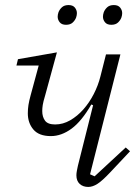

<svg xmlns="http://www.w3.org/2000/svg" viewBox="-20 -727 551 759"><path d="M329 12Q308 12 295 0Q282 -12 282 -34Q282 -42 284 -52.5Q286 -63 288 -72L348 -311L341 -314Q303 -248 263 -218.5Q223 -189 181 -189Q134 -189 112 -215Q90 -241 90 -279Q90 -296 92.5 -312Q95 -328 101 -350L133 -468H45L51 -493L205 -520L158 -348Q151 -325 149 -312Q147 -299 147 -288Q147 -265 158 -250Q169 -235 198 -235Q229 -235 257.5 -251.5Q286 -268 309.5 -294.5Q333 -321 350.5 -355Q368 -389 377 -425L399 -512H456L336 -38L354 -30L477 -144L494 -129L416 -46Q384 -12 365 0Q346 12 329 12ZM241 -629Q224 -629 216 -639Q208 -649 208 -661Q208 -669 211 -678Q215 -689 224.5 -698Q234 -707 251 -707Q268 -707 276 -697Q284 -687 284 -675Q284 -667 281 -658Q277 -647 267.5 -638Q258 -629 241 -629ZM420 -629Q403 -629 395 -639Q387 -649 387 -661Q387 -669 390 -678Q394 -689 403.5 -698Q413 -707 430 -707Q447 -707 455 -697Q463 -687 463 -675Q463 -667 460 -658Q456 -647 446.5 -638Q437 -629 420 -629Z"/></svg>

Font: IBM Plex Serif Light
Style: Italic
Weight: 300
Italic angle: -14°
Designer: Mike Abbink, Paul van der Laan, Pieter van Rosmalen
Foundry: Bold Monday
Version: Version 3.001